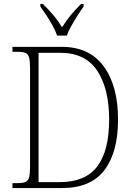

<svg xmlns="http://www.w3.org/2000/svg" viewBox="-20 -951 672 971"><path d="M43 0V-25H71Q95 -25 108.5 -30.5Q122 -36 127 -54Q132 -72 132 -110V-607Q132 -643 127 -660.5Q122 -678 108.5 -683.5Q95 -689 71 -689H43V-714H293Q432 -714 504.5 -615.5Q577 -517 577 -346Q577 -181 508 -90.5Q439 0 294 0ZM283 -30Q412 -30 472 -109.5Q532 -189 532 -346Q532 -502 472 -593Q412 -684 284 -684H175V-30ZM269 -771Q261 -794 246.5 -820.5Q232 -847 215 -873Q198 -899 184 -918V-931H197Q229 -899 251 -873Q273 -847 294 -813Q315 -847 336.5 -873Q358 -899 390 -931H403V-918Q389 -899 372.5 -873Q356 -847 341 -820.5Q326 -794 318 -771Z"/></svg>

Font: Noto Serif Tamil SemiCondensed ExtraLight
Style: Regular
Weight: 200
Width: 4
Designer: Indian Type Foundry, Tom Grace, and the Monotype Design Team
Foundry: Monotype Imaging Inc.
Version: Version 2.004; ttfautohint (v1.8.4.7-5d5b)